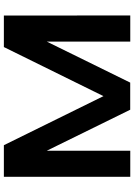

<svg xmlns="http://www.w3.org/2000/svg" viewBox="131 -832 700 1003"><g transform="rotate(-90 481.5 -330.0)"><path d="M410.3 -0.3 196 -436.3V0H60V-660.3H225L481.3 -140L737.7 -660.3H902.3L902.7 0H766.3V-436.3L552 -0.3Z"/></g></svg>

Font: Nata Sans
Style: Regular
Weight: 400
Designer: Daniel Uzquiano Cruz
Version: Version 1.001